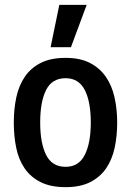

<svg xmlns="http://www.w3.org/2000/svg" viewBox="-20 -776 540 793"><path d="M251 -3Q189 -3 147.5 -24Q106 -45 81.5 -81Q57 -117 47 -165.5Q37 -214 37 -270Q37 -326 47.5 -374.5Q58 -423 82.5 -459Q107 -495 148 -516Q189 -537 251 -537Q311 -537 351.5 -516Q392 -495 417 -459Q442 -423 453 -374Q464 -325 464 -270Q464 -214 453.5 -165.5Q443 -117 418.5 -81Q394 -45 353 -24Q312 -3 251 -3ZM251 -87Q305 -87 330 -136Q355 -185 355 -270Q355 -356 330 -404.5Q305 -453 251 -453Q195 -453 170.5 -404.5Q146 -356 146 -270Q146 -185 170.5 -136Q195 -87 251 -87ZM225 -756H338L273 -581H189Z"/></svg>

Font: D2Coding
Style: Bold
Weight: 700
Monospace: yes
Designer: Yong-Rak Park; Jeong-Hwan Yoon; Sang-Min Lee;
Foundry: NHN Corporation
Version: Version 1.3.2; Build 20180524